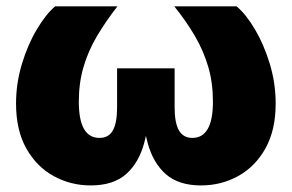

<svg xmlns="http://www.w3.org/2000/svg" viewBox="-20 -562 896 590"><path d="M258.8 7.8Q197.3 7.8 144.8 -21Q92.3 -49.8 60.8 -106Q29.3 -162.1 29.3 -243.7Q29.3 -306.2 47.4 -365.7Q65.4 -425.3 93.3 -471.9Q121.1 -518.6 149.4 -542.5H340.8Q304.7 -496.1 277.8 -450.7Q251 -405.3 236.6 -356.2Q222.2 -307.1 222.2 -250Q222.2 -192.9 238.3 -165.5Q254.4 -138.2 285.6 -138.2Q314 -138.2 326.9 -161.4Q339.8 -184.6 339.8 -232.4V-352.1H516.6V-232.4Q516.6 -184.6 529.8 -161.4Q543 -138.2 571.3 -138.2Q602.1 -138.2 618.2 -165.5Q634.3 -192.9 634.3 -250Q634.3 -307.6 619.9 -356.7Q605.5 -405.8 578.9 -451.4Q552.2 -497.1 515.6 -542.5H707Q735.8 -518.6 763.4 -471.9Q791 -425.3 809.1 -365.7Q827.1 -306.2 827.1 -243.7Q827.1 -162.1 795.7 -106Q764.2 -49.8 711.9 -21Q659.7 7.8 597.7 7.8Q528.8 7.8 489.5 -26.9Q450.2 -61.5 433.6 -123.3Q417 -185.1 416 -266.6H440.4Q439.9 -185.1 423.3 -123.3Q406.7 -61.5 367.4 -26.9Q328.1 7.8 258.8 7.8Z"/></svg>

Font: Inter 16pt Black
Style: Regular
Weight: 900
Version: Version 4.001;git-66647c0bb